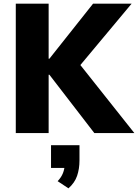

<svg xmlns="http://www.w3.org/2000/svg" viewBox="-20 -725 752 1046"><path d="M66 0V-705H245V-405H249L487 -705H697L383 -329L389 -407L712 0H494L249 -318H245V0ZM353 301 294 262Q314 241 323 218Q332 195 332 173L365 190H258V66H413V149Q413 195 400 233Q387 271 353 301Z"/></svg>

Font: Nunito Sans 10pt SemiCondensed Black
Style: Regular
Weight: 900
Width: 4
Designer: Vernon Adams
Foundry: Vernon Adams
Version: Version 3.101;gftools[0.9.27]